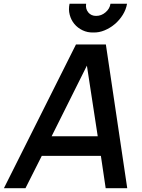

<svg xmlns="http://www.w3.org/2000/svg" viewBox="-38 -982 743 1002"><path d="M325 -962.5H411.5Q407.5 -936 422.5 -917.5Q437.5 -899 463.5 -899Q491 -899 512.5 -917.5Q535 -936.5 538.5 -962.5H625Q620 -932.5 603 -905Q586 -877.5 561.8 -856.8Q537.5 -836 508.2 -823.8Q479 -811.5 449 -812.5Q419 -811.5 393.2 -823.8Q367.5 -836 350.2 -856.8Q333 -877.5 325.8 -905Q318.5 -932.5 325 -962.5ZM488.5 -168.5H180L95 0H-17.5L358.5 -750H514.5L626 0H513.5ZM472 -271 415.5 -639.5 231.5 -271Z"/></svg>

Font: Russisch Sans SemiBold
Style: Italic
Weight: 600
Width: 4
Italic angle: -10°
Designer: Michael Sharanda (font) & Cristiano Sobral (main changes)
Foundry: Michael Sharanda
Version: Version 2.00;September 8, 2020;FontCreator 13.0.0.2681 64-bi